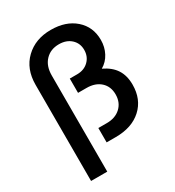

<svg xmlns="http://www.w3.org/2000/svg" viewBox="-213 -880 1055 1159"><g transform="rotate(-30 314.5 -301.0)"><path d="M77.1 154.8V-515.1Q77.1 -625.5 145.5 -691.2Q213.9 -756.8 321.8 -756.8Q426.3 -756.8 490.2 -700.7Q554.2 -644.5 554.2 -553.2Q554.2 -504.4 532.7 -463.4Q511.2 -422.4 472.2 -399.9Q530.3 -372.1 557.6 -329.3Q585 -286.6 585 -224.1Q585 -121.6 518.3 -60.8Q451.7 0 338.9 0H274.9V-100.1H334Q394 -100.1 430.4 -134.3Q466.8 -168.5 466.8 -224.1Q466.8 -279.3 430.7 -312.3Q394.5 -345.2 334 -345.2H274.9V-444.8H326.2Q375 -444.8 406 -475.1Q437 -505.4 437 -551.8Q437 -598.1 404.8 -627.7Q372.6 -657.2 320.8 -657.2Q262.2 -657.2 226.1 -619.1Q189.9 -581.1 189.9 -515.1V154.8Z"/></g></svg>

Font: Plus Jakarta Sans SemiBold
Style: Regular
Weight: 600
Designer: Gumpita Rahayu
Foundry: Tokotype
Version: Version 2.006